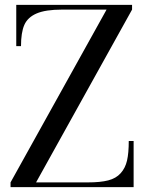

<svg xmlns="http://www.w3.org/2000/svg" viewBox="-20 -770 617 790"><path d="M46.9 -750H523.4V-730.5L128.4 -19.5H341.3Q393.1 -19.5 425.3 -27.8Q457.5 -36.1 476.6 -57.4Q495.6 -78.6 502.7 -109.4Q509.8 -140.1 509.8 -189.9H529.8V0H23.4V-19.5L418.5 -730.5H235.4Q167.5 -730.5 130.6 -714.6Q93.8 -698.7 80.1 -667.5Q66.4 -636.2 66.4 -580.1H46.9Z"/></svg>

Font: Bodoni* 11pt
Style: Regular
Weight: 400
Version: Version 2.3